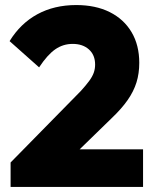

<svg xmlns="http://www.w3.org/2000/svg" viewBox="-20 -741 616 761"><path d="M22 -97 300 -380Q320 -402 333 -419.5Q346 -437 351.5 -452.5Q357 -468 357 -485Q357 -523 332.5 -545Q308 -567 268 -567Q230 -567 199 -545.5Q168 -524 135 -474L18 -578Q61 -648 128 -684.5Q195 -721 282 -721Q359 -721 415 -693Q471 -665 501.5 -613.5Q532 -562 532 -492Q532 -450 521 -414.5Q510 -379 486 -344.5Q462 -310 422 -272L238 -93ZM22 0V-97L171 -149H547V0Z"/></svg>

Font: Outfit ExtraBold
Style: Regular
Weight: 800
Designer: Rodrigo Fuenzalida
Foundry: fragTYPE
Version: Version 1.100;gftools[0.9.27]